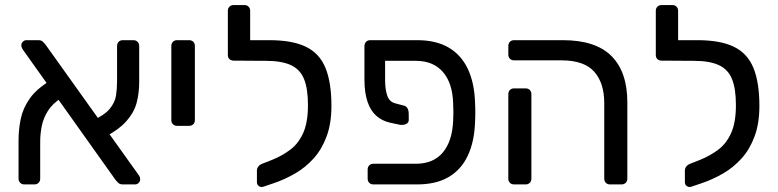

<svg xmlns="http://www.w3.org/2000/svg" viewBox="-20 -730 3080 760"><path d="M466.3 0Q454.6 0 448.7 -5.8Q442.9 -11.7 438.3 -16.5L71.4 -532.3Q64.4 -542.8 64.4 -550.6Q64.4 -558.8 70.5 -564.9Q76.6 -571 84.8 -571H131.5Q143.4 -571 149.5 -565.1Q155.7 -559.1 159.7 -554.1L527.8 -38.7Q532.4 -32.3 533.7 -28.1Q534.9 -24 534.9 -20.4Q534.9 -12.2 528.8 -6.1Q522.7 0 514.5 0ZM76.3 0Q66.1 0 59.8 -6.6Q53.4 -13.1 53.4 -23.3V-172.6Q53.4 -218.7 62.3 -260.5Q71.3 -302.3 97.6 -339.8Q123.9 -377.4 177.1 -409.8L223.4 -342.6Q187.2 -319.7 169.1 -290.2Q150.9 -260.8 145 -229.5Q139.1 -198.3 139.1 -169.3V-23.3Q139.1 -12.7 132.7 -6.4Q126.4 0 116.2 0ZM385.6 -182.7 344.6 -251.7Q394.3 -274.7 414.8 -299.8Q435.3 -325 439.3 -352.3Q443.4 -379.6 443.4 -409.9V-547.7Q443.4 -558.3 449.8 -564.6Q456.1 -571 466.3 -571H508.1Q518.2 -571 524.6 -564.4Q531 -557.9 531 -547.7V-405.1Q531 -362.8 521.1 -324.1Q511.2 -285.4 480.4 -250.5Q449.6 -215.5 385.6 -182.7Z M681.1 -231.9Q670.9 -231.9 664.6 -238.2Q658.2 -244.6 658.2 -254.8V-548.1Q658.2 -558.3 664.6 -564.6Q670.9 -571 681.1 -571H728.5Q738.7 -571 745.1 -564.6Q751.4 -558.3 751.4 -548.1V-254.8Q751.4 -244.6 745.1 -238.2Q738.7 -231.9 728.5 -231.9Z M1021.8 9.3Q1012.6 12.1 1004.8 6.7Q997 1.3 997 -8.9V-55.2Q997 -63.8 1002.7 -71.1Q1008.3 -78.3 1019.1 -82.3L1057.5 -97.4Q1097.4 -113.5 1129.7 -138Q1161.9 -162.4 1180.5 -204.3Q1199 -246.2 1199 -314.2Q1199 -379 1183.4 -417.3Q1167.9 -455.5 1131.3 -472.3Q1094.8 -489.2 1032.4 -489.2H1001.6Q991.6 -489.2 985.1 -495.6Q978.6 -501.9 978.6 -512.1V-548.4Q978.6 -558.4 985.1 -564.7Q991.6 -571 1001.6 -571H1045.8Q1137.1 -571 1190.9 -544.9Q1244.7 -518.8 1268.3 -461.3Q1291.9 -403.9 1291.9 -310.6Q1291.9 -241.3 1272.8 -190Q1253.8 -138.6 1221.3 -102.7Q1188.9 -66.8 1148 -43.2Q1107.2 -19.6 1063.4 -4.8ZM1024 -489.2 904.8 -490Q894.6 -490 888.3 -496Q881.9 -501.9 881.9 -512.1V-687.1Q881.9 -697.3 888.3 -703.6Q894.6 -710 904.8 -710H947.3Q957.5 -710 963.9 -703.6Q970.2 -697.3 970.2 -687.1V-571H1026.4Z M1504.4 -489.2V-410.9Q1504.7 -374.6 1513.1 -350.9Q1521.5 -327.2 1543.6 -321.2L1580.8 -311.4Q1588.8 -309 1593.3 -300.5Q1597.8 -292 1597.8 -279.7L1598 -255.4Q1598 -243.8 1587.1 -238.9Q1576.1 -234.1 1562.9 -236.1L1523.9 -244.4Q1491.6 -251.6 1468.8 -272.3Q1446 -292.9 1434.3 -328.7Q1422.6 -364.4 1422.6 -414.3V-548.1Q1423 -558.3 1429.2 -564.6Q1435.4 -571 1445.6 -571H1630.9Q1706.3 -571 1756.2 -541.6Q1806.1 -512.1 1832.1 -456.7Q1858 -401.3 1860.4 -323.4Q1861.4 -308.4 1861.4 -285.5Q1861.4 -262.6 1860.4 -247.6Q1858 -170.6 1832.1 -114.7Q1806.1 -58.9 1756.2 -29.4Q1706.3 0 1630.9 0H1458.2Q1448 0 1441.6 -6.4Q1435.3 -12.7 1435.3 -22.9V-58.9Q1435.3 -69.1 1441.6 -75.4Q1448 -81.8 1458.2 -81.8H1625.9Q1695.4 -81.8 1732.8 -126.4Q1770.1 -171 1773.7 -251.1Q1774.7 -266.1 1774.7 -285.5Q1774.7 -304.9 1773.7 -319.9Q1771.7 -400.2 1733.6 -444.7Q1695.4 -489.2 1625.9 -489.2Z M2394.8 0Q2384.6 0 2378.2 -6.3Q2371.8 -12.6 2371.8 -22.7V-321.8Q2371.8 -402.1 2331.8 -446.6Q2291.8 -491.1 2202.7 -491.1H2015Q2004.8 -491.1 1998.4 -497.4Q1992.1 -503.8 1992.1 -514V-548.1Q1992.1 -558.3 1998.4 -564.6Q2004.8 -571 2015 -571H2207.7Q2337.8 -571 2400.5 -508.1Q2463.2 -445.2 2463.2 -325.1V-22.9Q2463.2 -12.7 2456.8 -6.4Q2450.4 0 2440.2 0ZM2015 0Q2004.8 0 1998.4 -6.4Q1992.1 -12.7 1992.1 -22.9V-357.3Q1992.1 -367.4 1998.4 -373.8Q2004.8 -380.2 2015 -380.2H2060.5Q2070.7 -380.2 2077.1 -373.8Q2083.4 -367.4 2083.4 -357.3V-22.9Q2083.4 -12.7 2077.1 -6.4Q2070.7 0 2060.5 0Z M2715.8 9.3Q2706.6 12.1 2698.8 6.7Q2691 1.3 2691 -8.9V-55.2Q2691 -63.8 2696.7 -71.1Q2702.3 -78.3 2713.1 -82.3L2751.5 -97.4Q2791.4 -113.5 2823.7 -138Q2855.9 -162.4 2874.5 -204.3Q2893 -246.2 2893 -314.2Q2893 -379 2877.4 -417.3Q2861.9 -455.5 2825.3 -472.3Q2788.8 -489.2 2726.4 -489.2H2695.6Q2685.6 -489.2 2679.1 -495.6Q2672.6 -501.9 2672.6 -512.1V-548.4Q2672.6 -558.4 2679.1 -564.7Q2685.6 -571 2695.6 -571H2739.8Q2831.1 -571 2884.9 -544.9Q2938.7 -518.8 2962.3 -461.3Q2985.9 -403.9 2985.9 -310.6Q2985.9 -241.3 2966.8 -190Q2947.8 -138.6 2915.3 -102.7Q2882.9 -66.8 2842 -43.2Q2801.2 -19.6 2757.4 -4.8ZM2718 -489.2 2598.8 -490Q2588.6 -490 2582.3 -496Q2575.9 -501.9 2575.9 -512.1V-687.1Q2575.9 -697.3 2582.3 -703.6Q2588.6 -710 2598.8 -710H2641.3Q2651.5 -710 2657.9 -703.6Q2664.2 -697.3 2664.2 -687.1V-571H2720.4Z"/></svg>

Font: Rubik Light
Style: Regular
Weight: 300
Designer: Hubert and Fischer
Foundry: Hubert and Fischer
Version: Version 2.300;gftools[0.9.30]